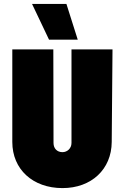

<svg xmlns="http://www.w3.org/2000/svg" viewBox="-20 -953 639 983"><path d="M300 10C448 10 551 -86 552 -226L556 -700H346V-221C346 -193 324 -174 300 -174C272 -174 254 -193 254 -221L253 -700H43V-226C43 -86 148 10 300 10ZM378 -750 320 -933H144L231 -750Z"/></svg>

Font: Finlandica Black
Style: Regular
Weight: 900
Designer: Niklas Ekholm, Juho Hiilivirta, Jaakko Suomalainen
Foundry: Helsinki Type Studio
Version: Version 2.000;Glyphs 3.2 (3202)